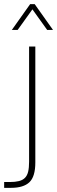

<svg xmlns="http://www.w3.org/2000/svg" viewBox="-25 -754 275 924"><path d="M-5 150V122H22Q48 122 66 117.5Q84 113 95 102Q106 91 110.5 72Q115 53 115 24V-530H145V28Q145 96 116.5 123Q88 150 28 150ZM32 -610 120 -734H142L230 -610H202L131 -709L60 -610Z"/></svg>

Font: Geist Thin
Style: Regular
Weight: 400
Designer: Basement.studio, Andrés Briganti, Mateo Zaragoza
Foundry: Basement.studio, Vercel, Andrés Briganti, Guido Ferreyra, Mateo Zaragoza
Version: Version 1.401